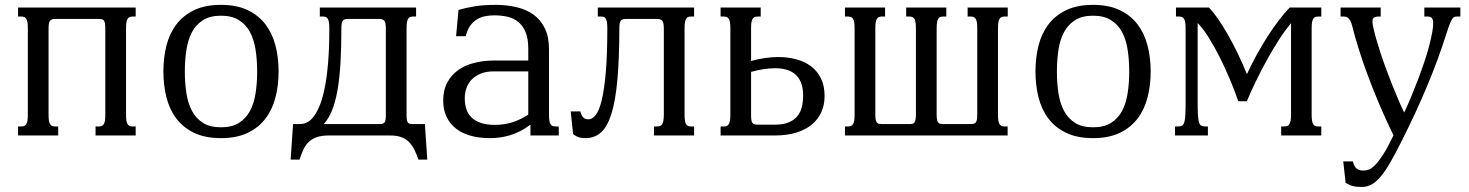

<svg xmlns="http://www.w3.org/2000/svg" viewBox="-20 -549 5952 778"><path d="M202.6 -472.2Q195.8 -472.2 191.2 -470.7Q186.5 -469.2 183.1 -465.3Q179.7 -461.4 178.2 -453.6Q176.8 -445.8 176.8 -433.6V-85Q176.8 -69.8 178.2 -60.5Q179.7 -51.3 183.1 -45.9Q186.5 -40.5 191.2 -38.6Q195.8 -36.6 202.6 -36.6H215.8V0H53.2V-36.6H66.9Q73.2 -36.6 78.1 -38.6Q83 -40.5 86.4 -45.9Q89.8 -51.3 91.3 -60.5Q92.8 -69.8 92.8 -85V-433.6Q92.8 -448.7 91.3 -458Q89.8 -467.3 86.4 -472.7Q83 -478 78.1 -480Q73.2 -481.9 66.9 -481.9H53.2V-518.6H529.8V-481.9H516.6Q509.8 -481.9 505.1 -480Q500.5 -478 497.1 -472.7Q493.7 -467.3 492.2 -458Q490.7 -448.7 490.7 -433.6V-85Q490.7 -69.8 492.2 -60.5Q493.7 -51.3 497.1 -45.9Q500.5 -40.5 505.1 -38.6Q509.8 -36.6 516.6 -36.6H529.8V0H367.2V-36.6H380.9Q387.2 -36.6 392.1 -38.6Q397 -40.5 400.4 -45.9Q403.8 -51.3 405.3 -60.5Q406.7 -69.8 406.7 -85V-433.6Q406.7 -446.8 405.3 -454.6Q403.8 -462.4 400.4 -466.3Q397 -470.2 392.1 -471.2Q387.2 -472.2 380.9 -472.2Z M642.1 -259.3Q642.1 -315.4 654.5 -364.5Q667 -413.6 694.8 -450.2Q722.7 -486.8 767.1 -508.1Q811.5 -529.3 875.5 -529.3Q939 -529.3 983.4 -508.1Q1027.8 -486.8 1055.7 -450.2Q1083.5 -413.6 1096.2 -364.5Q1108.9 -315.4 1108.9 -259.3Q1108.9 -203.1 1096.2 -154.1Q1083.5 -105 1055.7 -68.4Q1027.8 -31.7 983.4 -10.5Q939 10.7 875.5 10.7Q811.5 10.7 767.1 -10.5Q722.7 -31.7 694.8 -68.4Q667 -105 654.5 -154.1Q642.1 -203.1 642.1 -259.3ZM729 -259.3Q729 -212.4 735.4 -171.1Q741.7 -129.9 758.1 -99.4Q774.4 -68.8 802.7 -51Q831.1 -33.2 875.5 -33.2Q919.9 -33.2 948.2 -51Q976.6 -68.8 992.9 -99.4Q1009.3 -129.9 1015.6 -171.1Q1022 -212.4 1022 -259.3Q1022 -306.2 1015.6 -347.4Q1009.3 -388.7 992.9 -419.2Q976.6 -449.7 948 -467.5Q919.4 -485.4 875.5 -485.4Q831.5 -485.4 803 -467.5Q774.4 -449.7 758.1 -419.2Q741.7 -388.7 735.4 -347.4Q729 -306.2 729 -259.3Z M1312.5 0Q1284.7 0 1265.6 6.1Q1246.6 12.2 1233.2 24.2Q1219.7 36.1 1210.7 54.4Q1201.7 72.8 1193.8 97.7H1157.7L1167.5 -46.4H1196.8Q1208.5 -46.4 1221.9 -52Q1235.4 -57.6 1248.3 -73.2Q1261.2 -88.9 1273.2 -116Q1285.2 -143.1 1294.4 -186.3Q1303.7 -229.5 1309.1 -290.3Q1314.5 -351.1 1314.5 -433.6Q1314.5 -448.7 1313 -458Q1311.5 -467.3 1308.3 -472.7Q1305.2 -478 1300.3 -480Q1295.4 -481.9 1289.1 -481.9H1275.9V-518.6H1666V-481.9H1652.8Q1646 -481.9 1641.4 -480Q1636.7 -478 1633.5 -472.7Q1630.4 -467.3 1628.9 -458Q1627.4 -448.7 1627.4 -433.6V-82.5Q1627.4 -69.3 1628.9 -62.3Q1630.4 -55.2 1633.5 -51.5Q1636.7 -47.9 1641.4 -47.1Q1646 -46.4 1652.8 -46.4H1701.7L1711.4 97.7H1675.3Q1667.5 73.7 1658 55.4Q1648.4 37.1 1635.3 24.7Q1622.1 12.2 1604.2 6.1Q1586.4 0 1561.5 0ZM1363.3 -433.6Q1363.3 -355.5 1359.6 -293.7Q1356 -231.9 1347.7 -184.3Q1339.4 -136.7 1325.7 -102.5Q1312 -68.4 1292 -46.4H1522Q1532.7 -46.4 1538.1 -53Q1543.5 -59.6 1543.5 -82.5V-433.6Q1543.5 -457.5 1537.1 -464.8Q1530.8 -472.2 1517.6 -472.2H1389.2Q1382.3 -472.2 1377.7 -470.9Q1373 -469.7 1369.6 -465.8Q1366.2 -461.9 1364.7 -454.3Q1363.3 -446.8 1363.3 -433.6Z M2120.6 -259.8H1981.4Q1950.2 -259.8 1928 -250.7Q1905.8 -241.7 1891.4 -226.8Q1877 -211.9 1870.1 -192.1Q1863.3 -172.4 1863.3 -150.9Q1863.3 -126 1870.1 -106Q1877 -85.9 1891.8 -72Q1906.7 -58.1 1929.7 -50.5Q1952.6 -43 1984.9 -43Q2021.5 -43 2054 -52.7Q2086.4 -62.5 2120.6 -84.5ZM2204.6 -85Q2204.6 -69.8 2206.1 -60.5Q2207.5 -51.3 2210.9 -45.9Q2214.4 -40.5 2219 -38.6Q2223.6 -36.6 2230.5 -36.6H2244.1V0H2129.4V-43.9Q2107.4 -27.3 2086.2 -16.8Q2064.9 -6.3 2044.2 -0.2Q2023.4 5.9 2003.4 8.3Q1983.4 10.7 1964.4 10.7Q1920.9 10.7 1886 0.7Q1851.1 -9.3 1826.7 -28.8Q1802.2 -48.3 1789.1 -76.7Q1775.9 -105 1775.9 -141.6Q1775.9 -184.1 1792.5 -214.8Q1809.1 -245.6 1837.2 -265.4Q1865.2 -285.2 1902.6 -294.4Q1939.9 -303.7 1981.4 -303.7H2120.6V-352.1Q2120.6 -392.1 2109.9 -418.2Q2099.1 -444.3 2080.6 -459.7Q2062 -475.1 2036.9 -481Q2011.7 -486.8 1982.4 -486.8Q1964.8 -486.8 1947.3 -483.6Q1929.7 -480.5 1913.8 -471.2Q1897.9 -461.9 1885.7 -445.3Q1873.5 -428.7 1867.2 -402.3H1828.1L1837.9 -508.8Q1853 -513.2 1869.1 -516.8Q1885.3 -520.5 1903.6 -523.4Q1921.9 -526.4 1943.6 -527.8Q1965.3 -529.3 1992.2 -529.3Q2035.2 -528.8 2073.7 -519.8Q2112.3 -510.7 2141.4 -490Q2170.4 -469.2 2187.5 -434.8Q2204.6 -400.4 2204.6 -349.1Z M2489.7 -433.6Q2489.3 -310.5 2481.7 -225.8Q2474.1 -141.1 2457.8 -88.6Q2441.4 -36.1 2415.5 -12.7Q2389.6 10.7 2353 10.7Q2330.1 10.7 2318.4 4.6Q2306.6 -1.5 2302.2 -5.9L2292.5 -97.7H2331.5Q2334.5 -85.9 2338.4 -79.6Q2342.3 -73.2 2346.7 -70.1Q2351.1 -66.9 2356 -66.2Q2360.8 -65.4 2365.2 -65.4Q2380.4 -65.4 2394.3 -83.5Q2408.2 -101.6 2418.5 -144Q2428.7 -186.5 2434.8 -257.3Q2440.9 -328.1 2440.9 -433.6Q2440.9 -448.7 2439.5 -458Q2438 -467.3 2435.1 -472.7Q2432.1 -478 2427.2 -480Q2422.4 -481.9 2415.5 -481.9H2402.3V-518.6H2792.5V-481.9H2779.3Q2772.5 -481.9 2767.8 -480Q2763.2 -478 2760 -472.7Q2756.8 -467.3 2755.4 -458Q2753.9 -448.7 2753.9 -433.6V-85Q2753.9 -69.8 2755.4 -60.5Q2756.8 -51.3 2760 -45.9Q2763.2 -40.5 2767.8 -38.6Q2772.5 -36.6 2779.3 -36.6H2792.5V0H2629.9V-36.6H2643.6Q2649.9 -36.6 2655 -38.6Q2660.2 -40.5 2663.3 -45.9Q2666.5 -51.3 2668.2 -60.5Q2669.9 -69.8 2669.9 -85V-433.6Q2669.9 -457.5 2663.6 -464.8Q2657.2 -472.2 2644 -472.2H2515.6Q2508.8 -472.2 2504.2 -470.9Q2499.5 -469.7 2496.1 -465.8Q2492.7 -461.9 2491.2 -454.3Q2489.7 -446.8 2489.7 -433.6Z M3023.4 -301.8Q3051.3 -309.6 3078.9 -313.7Q3106.4 -317.9 3133.3 -317.9Q3171.9 -317.9 3206.1 -308.8Q3240.2 -299.8 3265.9 -280.8Q3291.5 -261.7 3306.4 -231.7Q3321.3 -201.7 3321.3 -159.7Q3321.3 -124.5 3308.3 -95.2Q3295.4 -65.9 3270 -44.7Q3244.6 -23.4 3206.8 -11.7Q3168.9 0 3119.1 0H2899.9V-36.6H2913.6Q2919.9 -36.6 2924.8 -38.6Q2929.7 -40.5 2933.1 -45.9Q2936.5 -51.3 2938 -60.5Q2939.5 -69.8 2939.5 -85V-433.6Q2939.5 -448.7 2938 -458Q2936.5 -467.3 2933.1 -472.7Q2929.7 -478 2924.8 -480Q2919.9 -481.9 2913.6 -481.9H2899.9V-518.6H3062.5V-481.9H3049.3Q3042.5 -481.9 3037.8 -480Q3033.2 -478 3029.8 -472.7Q3026.4 -467.3 3024.9 -458Q3023.4 -448.7 3023.4 -433.6ZM3121.6 -43.9Q3153.8 -43.9 3175.5 -53Q3197.3 -62 3210.4 -77.6Q3223.6 -93.3 3229 -115Q3234.4 -136.7 3234.4 -161.6Q3234.4 -193.4 3225.6 -214.6Q3216.8 -235.8 3201.4 -248.8Q3186 -261.7 3165.3 -267.1Q3144.5 -272.5 3120.6 -272.5Q3097.2 -272.5 3072.8 -268.6Q3048.3 -264.6 3023.4 -257.8V-85Q3023.4 -72.3 3024.4 -64.2Q3025.4 -56.2 3028.3 -51.8Q3031.2 -47.4 3036.1 -45.7Q3041 -43.9 3049.3 -43.9Z M3775.4 -85Q3775.4 -71.8 3776.9 -64.2Q3778.3 -56.6 3781.7 -52.5Q3785.2 -48.3 3789.8 -47.4Q3794.4 -46.4 3801.3 -46.4H3914.1Q3920.4 -46.4 3925.3 -47.4Q3930.2 -48.3 3933.6 -52.5Q3937 -56.6 3938.5 -64.2Q3939.9 -71.8 3939.9 -85V-433.6Q3939.9 -448.7 3938.5 -458Q3937 -467.3 3933.6 -472.7Q3930.2 -478 3925.3 -480Q3920.4 -481.9 3914.1 -481.9H3900.9V-518.6H4063.5V-481.9H4049.8Q4043 -481.9 4038.3 -480Q4033.7 -478 4030.3 -472.7Q4026.9 -467.3 4025.4 -458Q4023.9 -448.7 4023.9 -433.6V-85Q4023.9 -69.8 4025.4 -60.5Q4026.9 -51.3 4030.3 -45.9Q4033.7 -40.5 4038.3 -38.6Q4043 -36.6 4049.8 -36.6H4063V0H3403.8V-36.6H3417Q3423.3 -36.6 3428.2 -38.6Q3433.1 -40.5 3436.5 -45.9Q3439.9 -51.3 3441.4 -60.5Q3442.9 -69.8 3442.9 -85V-433.6Q3442.9 -448.7 3441.4 -458Q3439.9 -467.3 3436.5 -472.7Q3433.1 -478 3428.2 -480Q3423.3 -481.9 3417 -481.9H3403.8V-518.6H3566.4V-481.9H3552.7Q3545.9 -481.9 3541.3 -480Q3536.6 -478 3533.2 -472.7Q3529.8 -467.3 3528.3 -458Q3526.9 -448.7 3526.9 -433.6V-85Q3526.9 -71.8 3528.3 -64.2Q3529.8 -56.6 3533.2 -52.5Q3536.6 -48.3 3541.3 -47.4Q3545.9 -46.4 3552.7 -46.4H3669.4Q3674.8 -46.4 3679 -47.9Q3683.1 -49.3 3685.8 -53.5Q3688.5 -57.6 3689.9 -65.2Q3691.4 -72.8 3691.4 -85V-433.6Q3691.4 -448.7 3689.9 -458Q3688.5 -467.3 3685.1 -472.7Q3681.6 -478 3676.8 -480Q3671.9 -481.9 3665.5 -481.9H3651.9V-518.6H3814.5V-481.9H3801.3Q3794.4 -481.9 3789.8 -480Q3785.2 -478 3781.7 -472.7Q3778.3 -467.3 3776.9 -458Q3775.4 -448.7 3775.4 -433.6Z M4175.8 -259.3Q4175.8 -315.4 4188.2 -364.5Q4200.7 -413.6 4228.5 -450.2Q4256.3 -486.8 4300.8 -508.1Q4345.2 -529.3 4409.2 -529.3Q4472.7 -529.3 4517.1 -508.1Q4561.5 -486.8 4589.4 -450.2Q4617.2 -413.6 4629.9 -364.5Q4642.6 -315.4 4642.6 -259.3Q4642.6 -203.1 4629.9 -154.1Q4617.2 -105 4589.4 -68.4Q4561.5 -31.7 4517.1 -10.5Q4472.7 10.7 4409.2 10.7Q4345.2 10.7 4300.8 -10.5Q4256.3 -31.7 4228.5 -68.4Q4200.7 -105 4188.2 -154.1Q4175.8 -203.1 4175.8 -259.3ZM4262.7 -259.3Q4262.7 -212.4 4269 -171.1Q4275.4 -129.9 4291.7 -99.4Q4308.1 -68.8 4336.4 -51Q4364.7 -33.2 4409.2 -33.2Q4453.6 -33.2 4481.9 -51Q4510.3 -68.8 4526.6 -99.4Q4543 -129.9 4549.3 -171.1Q4555.7 -212.4 4555.7 -259.3Q4555.7 -306.2 4549.3 -347.4Q4543 -388.7 4526.6 -419.2Q4510.3 -449.7 4481.7 -467.5Q4453.1 -485.4 4409.2 -485.4Q4365.2 -485.4 4336.7 -467.5Q4308.1 -449.7 4291.7 -419.2Q4275.4 -388.7 4269 -347.4Q4262.7 -306.2 4262.7 -259.3Z M4745.1 -518.6H4878.4Q4895.5 -501.5 4915.8 -472.2Q4936 -442.9 4956.8 -406.2Q4977.5 -369.6 4997.1 -328.9Q5016.6 -288.1 5032.7 -248.5Q5050.8 -288.1 5072.3 -327.1Q5093.8 -366.2 5116.7 -401.9Q5139.6 -437.5 5162.6 -467.5Q5185.5 -497.6 5206.1 -518.6H5334V-481.9H5320.8Q5314 -481.9 5309.3 -480Q5304.7 -478 5301.3 -472.7Q5297.9 -467.3 5296.4 -458Q5294.9 -448.7 5294.9 -433.6V-85Q5294.9 -69.8 5296.4 -60.5Q5297.9 -51.3 5301.3 -45.9Q5304.7 -40.5 5309.3 -38.6Q5314 -36.6 5320.8 -36.6H5334V0H5171.4V-36.6H5185.1Q5191.4 -36.6 5196.5 -38.6Q5201.7 -40.5 5204.8 -45.9Q5208 -51.3 5209.7 -60.5Q5211.4 -69.8 5211.4 -85V-455.1Q5186.5 -425.3 5161.9 -387Q5137.2 -348.6 5114 -306.6Q5090.8 -264.6 5069.8 -221.4Q5048.8 -178.2 5032.2 -138.7H4997.6Q4983.4 -181.2 4963.1 -228.8Q4942.9 -276.4 4920.7 -320.6Q4898.4 -364.7 4875.5 -400.6Q4852.5 -436.5 4833 -455.6V-138.7Q4833 -105.5 4834 -85.2Q4835 -64.9 4838.1 -54.2Q4841.3 -43.5 4847.4 -40Q4853.5 -36.6 4863.8 -36.6H4874.5V0H4741.2V-36.6H4753.4Q4763.7 -36.6 4769.8 -40Q4775.9 -43.5 4779.1 -54.4Q4782.2 -65.4 4783.2 -85.4Q4784.2 -105.5 4784.2 -139.2V-433.6Q4784.2 -448.7 4782.7 -458Q4781.2 -467.3 4777.8 -472.7Q4774.4 -478 4769.5 -480Q4764.6 -481.9 4758.3 -481.9H4745.1Z M5841.3 -413.6Q5808.1 -308.6 5763.2 -201.2Q5718.3 -93.8 5660.2 21.5Q5635.7 70.3 5615.7 105.5Q5595.7 140.6 5577.1 163.6Q5558.6 186.5 5539.6 197.5Q5520.5 208.5 5498 208.5Q5484.4 208.5 5474.9 207.3Q5465.3 206.1 5458 203.9Q5450.7 201.7 5444.8 198.5Q5439 195.3 5432.6 191.9L5422.9 105H5461.9Q5464.8 117.7 5469.5 125Q5474.1 132.3 5479.7 136Q5485.4 139.6 5491.9 140.9Q5498.5 142.1 5505.9 142.1Q5515.1 142.1 5526.4 138.2Q5537.6 134.3 5552 119.9Q5566.4 105.5 5584.7 77.1Q5603 48.8 5626.5 -0.5Q5595.7 -63.5 5569.1 -126.2Q5542.5 -189 5521.2 -246.6Q5500 -304.2 5484.4 -354.5Q5468.8 -404.8 5459.5 -442.9Q5456.1 -457 5451.4 -465.1Q5446.8 -473.1 5441.9 -476.8Q5437 -480.5 5432.6 -481.2Q5428.2 -481.9 5425.3 -481.9H5412.1V-518.6H5574.7V-481.9H5565.4Q5548.3 -481.9 5543.7 -473.9Q5539.1 -465.8 5543.5 -443.8Q5547.9 -421.4 5555.9 -393.3Q5564 -365.2 5574.2 -333.7Q5584.5 -302.2 5596.7 -269.5Q5608.9 -236.8 5621.3 -205.3Q5633.8 -173.8 5646.2 -144.8Q5658.7 -115.7 5669.9 -92.8Q5683.1 -121.1 5697.3 -154.8Q5711.4 -188.5 5724.6 -223.1Q5737.8 -257.8 5749.3 -291.5Q5760.7 -325.2 5768.6 -353.5Q5779.3 -394 5783.7 -419.2Q5788.1 -444.3 5787.4 -458.3Q5786.6 -472.2 5781 -477.1Q5775.4 -481.9 5766.6 -481.9H5751.5V-518.6H5897.5V-481.9H5883.3Q5877.9 -481.9 5873.5 -480.5Q5869.1 -479 5864.7 -472.4Q5860.4 -465.8 5854.7 -452.1Q5849.1 -438.5 5841.3 -413.6Z"/></svg>

Font: Arian AMU Serif
Style: Regular
Weight: 400
Designer: Ruben Hakobyan (Tarumian)
Foundry: Ruben Hakobyan (Tarumian)
Version: Version 1.002